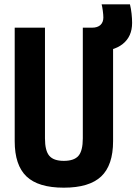

<svg xmlns="http://www.w3.org/2000/svg" viewBox="-20 -858 631 888"><path d="M275 10Q157 10 102.5 -42Q48 -94 48 -205V-730H188V-218Q188 -161 208 -137.5Q228 -114 275 -114Q323 -114 343 -137.5Q363 -161 363 -218V-730H503V-205Q503 -94 448 -42Q393 10 275 10ZM424 -620Q406 -620 386 -626L379 -730H406Q431 -730 444.5 -742.5Q458 -755 458 -777Q458 -789 455.5 -808Q453 -827 450 -838H581Q586 -818 588.5 -795Q591 -772 591 -752Q591 -689 547.5 -654.5Q504 -620 424 -620Z"/></svg>

Font: M PLUS Code Latin SemiExpanded
Style: Bold
Weight: 700
Width: 6
Designer: Coji Morishita
Foundry: UNDERFOREST DESIGN
Version: Version 1.002; ttfautohint (v1.8.3)